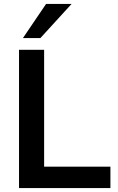

<svg xmlns="http://www.w3.org/2000/svg" viewBox="-20 -959 602 979"><path d="M77 0V-705H205V-109H543V0ZM97 -765 215 -939H345L186 -765Z"/></svg>

Font: NunitoSans3
Style: Bold
Weight: 700
Designer: Vernon Adams
Foundry: Vernon Adams
Version: Version 3.101;gftools[0.9.27]